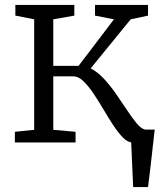

<svg xmlns="http://www.w3.org/2000/svg" viewBox="-20 -575 655 775"><path d="M517.5 180Q516.5 157.5 515.5 135Q514.5 112.5 513.5 90Q512.5 67.5 511.5 45Q510.5 22.5 509.5 0L459.5 -52H604.5Q602 -29 599.2 -5.8Q596.5 17.5 594 40.8Q591.5 64 588.8 87.2Q586 110.5 583.2 133.8Q580.5 157 577.5 180ZM40 0V-43L118 -51V-497L42 -512V-555H280V-512L195 -497V-309H297L440 -497L363.5 -512V-555H577.5V-512L507.5 -497L346 -299Q373.5 -285 399 -257.5Q424.5 -230 447.8 -196.8Q471 -163.5 491.8 -132Q512.5 -100.5 530.2 -78.8Q548 -57 562.5 -53L599 -43V0H514.5Q496 0 476.8 -19.2Q457.5 -38.5 437.5 -69Q417.5 -99.5 397.5 -133.5Q377.5 -167.5 357 -198Q336.5 -228.5 316.2 -247.8Q296 -267 276 -267H195V-51L285 -43V0Z"/></svg>

Font: Merriweather Light
Style: Regular
Weight: 300
Designer: Eben Sorkin
Foundry: Eben Sorkin
Version: Version 2.100